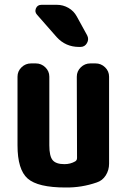

<svg xmlns="http://www.w3.org/2000/svg" viewBox="-20 -790 540 819"><path d="M387.7 -519.5Q411.1 -519.5 428.2 -502.9Q445.3 -486.3 445.3 -462.9V-91.8Q445.3 -64.5 431.2 -42Q417 -19.5 392.6 -11.7Q328.1 10.7 259.8 9.8Q141.6 9.8 98.1 -28.3Q54.7 -66.4 54.7 -169.9V-462.9Q54.7 -486.3 71.8 -502.9Q88.9 -519.5 112.3 -519.5H132.8Q156.2 -519.5 173.3 -502.9Q190.4 -486.3 190.4 -462.9V-169.9Q190.4 -124 204.6 -106.9Q218.8 -89.8 254.9 -89.8Q280.3 -89.8 300.8 -101.6Q308.6 -106.4 308.6 -116.2L307.6 -462.9Q307.6 -486.3 324.7 -502.9Q341.8 -519.5 365.2 -519.5ZM222.7 -769.5Q249 -769.5 272 -756.3Q294.9 -743.2 307.6 -719.7L351.6 -639.6Q360.4 -623 351.1 -606.4Q341.8 -589.8 323.2 -589.8H317.4Q259.8 -589.8 221.7 -631.8L137.7 -727.5Q127 -739.3 133.3 -754.4Q139.6 -769.5 157.2 -769.5Z"/></svg>

Font: Rounded Mgen+ 1mn bold
Style: Bold
Weight: 700
Designer: [Source Han Sans]
Ryoko NISHIZUKA  (kana & ideographs); Paul D. Hunt (Latin, Greek & Cyrillic); Wenlong ZHANG  (bopomofo
Version: Version 1.059.20150602